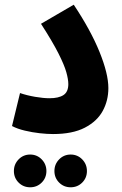

<svg xmlns="http://www.w3.org/2000/svg" viewBox="-20 -563 518 815"><path d="M31 -28 65 -168Q94 -158 129 -152Q164 -146 190 -146Q229 -146 249.5 -159.5Q270 -173 270 -206Q270 -226 261.5 -256.5Q253 -287 228 -336.5Q203 -386 154 -462L293 -543Q365 -435 402.5 -342.5Q440 -250 440 -189Q440 -136 416 -92Q392 -48 340 -21Q288 6 205 6Q180 6 148.5 2.5Q117 -1 85.5 -8.5Q54 -16 31 -28ZM280 232Q251 232 231 212Q211 192 211 163Q211 134 231 113.5Q251 93 280 93Q309 93 329 113.5Q349 134 349 163Q349 192 329 212Q309 232 280 232ZM108 232Q79 232 59 212Q39 192 39 163Q39 134 59 113.5Q79 93 108 93Q137 93 157 113.5Q177 134 177 163Q177 192 157 212Q137 232 108 232Z"/></svg>

Font: Noto Sans Arabic Cond ExtBd
Style: Regular
Weight: 800
Width: 3
Designer: Monotype Design Team, Nadine Chahine, Nizar Qandah and Khaled Hosny
Foundry: Monotype Imaging Inc.
Version: Version 2.012; ttfautohint (v1.8.4.7-5d5b)